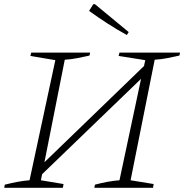

<svg xmlns="http://www.w3.org/2000/svg" viewBox="-23 -896 879 916"><path d="M-3 0 0 -15Q32 -23 61 -28.5Q90 -34 118 -36L241 -609L122 -629L126 -645H407L404 -631Q377 -625 347.5 -619Q318 -613 286 -611L189 -122L664 -581L670 -609L543 -629L547 -645H836L833 -631Q806 -625 776.5 -619Q747 -613 715 -611L600 -36L710 -18L707 0H427L430 -15Q460 -23 489.5 -28.5Q519 -34 547 -36L650 -520L178 -65L172 -36L280 -18L277 0ZM582 -729Q533 -756 489 -784.5Q445 -813 402 -844L422 -876H430L591 -743Z"/></svg>

Font: Piazzolla ExtraLight
Style: Italic
Weight: 200
Italic angle: -11.3°
Designer: Juan Pablo del Peral
Foundry: Huerta Tipografica
Version: Version 1.330